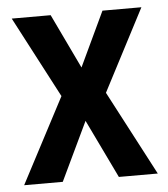

<svg xmlns="http://www.w3.org/2000/svg" viewBox="-44 -584 545 624"><g transform="rotate(-5 228.0 -271.5)"><path d="M156 -278 10 0H136L227 -191L319 0H446L301 -276L440 -543H313L229 -365L144 -543H17Z"/></g></svg>

Font: Noto Sans Arabic Cond SemBd
Style: Regular
Weight: 600
Width: 3
Designer: Monotype Design Team, Nadine Chahine, Nizar Qandah and Khaled Hosny
Foundry: Monotype Imaging Inc.
Version: Version 2.012